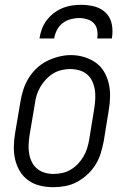

<svg xmlns="http://www.w3.org/2000/svg" viewBox="-20 -770 540 798"><path d="M201 8Q173 8 146 1.5Q119 -5 97.5 -20.5Q76 -36 62.5 -58.5Q49 -81 43 -107Q37 -133 37.5 -161.5Q38 -190 43 -218L65 -348Q69 -373 77 -397.5Q85 -422 98.5 -444.5Q112 -467 132 -486Q152 -505 175.5 -516.5Q199 -528 224 -534.5Q249 -541 275 -541Q303 -541 329.5 -533Q356 -525 377.5 -510Q399 -495 412.5 -472Q426 -449 432 -423Q438 -397 437.5 -368.5Q437 -340 432 -312L411 -182Q406 -157 398.5 -132.5Q391 -108 377 -85.5Q363 -63 343 -44.5Q323 -26 299.5 -13.5Q276 -1 250.5 3.5Q225 8 201 8ZM202 -47Q220 -47 238.5 -51Q257 -55 274 -65Q291 -75 304.5 -89.5Q318 -104 327.5 -120.5Q337 -137 342.5 -155Q348 -173 351 -191L372 -321Q375 -341 376 -360.5Q377 -380 374 -398Q371 -416 363 -433Q355 -450 341 -461.5Q327 -473 309 -478Q291 -483 271 -483Q253 -483 234.5 -478.5Q216 -474 200 -464Q184 -454 170.5 -439.5Q157 -425 147.5 -408.5Q138 -392 132.5 -374.5Q127 -357 125 -339L103 -209Q100 -189 99 -170Q98 -151 101 -132.5Q104 -114 112 -97.5Q120 -81 133.5 -69.5Q147 -58 165 -52.5Q183 -47 202 -47ZM144 -610Q147 -630 154 -649Q161 -668 173.5 -685Q186 -702 203 -715Q220 -728 239 -736Q258 -744 278 -747Q298 -750 318 -750Q347 -750 374.5 -742.5Q402 -735 421 -715.5Q440 -696 445 -667.5Q450 -639 445 -610H384Q387 -627 384 -644.5Q381 -662 370 -673.5Q359 -685 342.5 -690Q326 -695 309 -695Q291 -695 273 -690Q255 -685 240 -673.5Q225 -662 216.5 -645Q208 -628 205 -610Z"/></svg>

Font: Iosevka Curly Slab LtObl
Style: Regular
Weight: 300
Italic angle: -9°
Monospace: yes
Designer: Belleve Invis
Foundry: Belleve Invis
Version: Version 11.0.0; ttfautohint (v1.8.3)